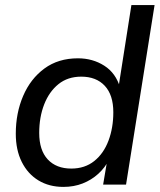

<svg xmlns="http://www.w3.org/2000/svg" viewBox="-20 -725 627 754"><path d="M229 9Q173 9 131 -16.5Q89 -42 65.5 -89Q42 -136 42 -200Q42 -281 71 -348.5Q100 -416 154.5 -456Q209 -496 286 -496Q344 -496 389.5 -467Q435 -438 452 -380H445L496 -705H587L475 0H385L402 -101H410Q393 -67 366 -42.5Q339 -18 304.5 -4.5Q270 9 229 9ZM260 -63Q313 -63 350 -92.5Q387 -122 406 -172.5Q425 -223 425 -284Q425 -352 391.5 -388Q358 -424 299 -424Q246 -424 209.5 -394.5Q173 -365 153.5 -315Q134 -265 134 -203Q134 -135 167.5 -99Q201 -63 260 -63Z"/></svg>

Font: Nunito Sans 12pt Medium
Style: Italic
Weight: 500
Italic angle: -9°
Designer: Vernon Adams
Foundry: Vernon Adams
Version: Version 3.101;gftools[0.9.27]